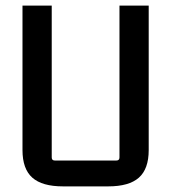

<svg xmlns="http://www.w3.org/2000/svg" viewBox="-20 -655 609 683"><path d="M365 8H204Q130 8 95 -23Q60 -54 60 -121V-635H164V-95Q164 -84 175 -84H394Q405 -84 405 -95V-635H509V-121Q509 -54 474 -23Q439 8 365 8Z"/></svg>

Font: Gemunu Libre SemiBold
Style: Regular
Weight: 600
Designer: Puspanada Ekanayake, Sola Matas, Pathum Egodawatta, Kosala Senevirathne
Foundry: mooniak
Version: Version 1.100